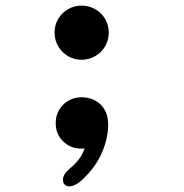

<svg xmlns="http://www.w3.org/2000/svg" viewBox="-20 -512 659 686"><path d="M271.5 -298.5Q245 -298.5 223 -311.5Q201 -324.5 188 -346.5Q175 -368.5 175 -395.5Q175 -422.5 188 -444.5Q201 -466.5 223 -479.2Q245 -492 271.5 -492Q298 -492 320.2 -479.2Q342.5 -466.5 355.5 -444.5Q368.5 -422.5 368.5 -395.5Q368.5 -368.5 355.5 -346.5Q342.5 -324.5 320.2 -311.5Q298 -298.5 271.5 -298.5ZM271.5 -164.5Q296.5 -164.5 318 -154Q339.5 -143.5 353 -121.5Q366.5 -99.5 366.5 -65Q366.5 -42 359.5 -11.5Q352.5 19 334.2 53.8Q316 88.5 281.5 123Q264 140.5 250.5 147.2Q237 154 228 154Q218 154 211.5 148Q205 142 205 130.5Q205 121 210.2 111.5Q215.5 102 232.5 87.5Q249.5 73.5 262.5 56.2Q275.5 39 282 18.5Q279.5 18.5 276.8 18.8Q274 19 271.5 19Q232 19 205.5 -7Q179 -33 179 -72.5Q179 -98 191 -118.8Q203 -139.5 224 -152Q245 -164.5 271.5 -164.5Z"/></svg>

Font: Sono Monospace
Style: Bold
Weight: 700
Designer: Tyler Finck
Foundry: Tyler Finck
Version: Version 2.112